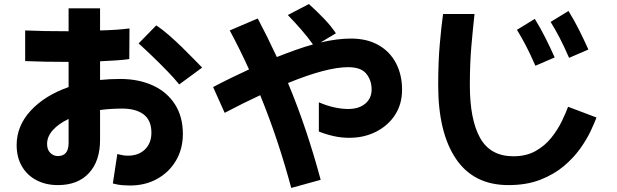

<svg xmlns="http://www.w3.org/2000/svg" viewBox="-20 -850 3040 946"><path d="M104 -549V-700Q147 -698 202.5 -697Q258 -696 318 -696V-809H473V-700Q515 -701 552 -703.5Q589 -706 618 -710L617 -559Q591 -555 553.5 -552.5Q516 -550 473 -548V-456Q521 -461 572 -461Q663 -461 733 -429Q803 -397 842 -336Q881 -275 881 -190Q881 -117 847.5 -59.5Q814 -2 755 31Q696 64 621 64Q603 64 582.5 62.5Q562 61 536 54L558 -91Q573 -87 585.5 -85Q598 -83 610 -83Q663 -83 694.5 -114Q726 -145 726 -196Q726 -257 688 -286Q650 -315 582 -315Q526 -315 473 -308V-160Q473 -57 418.5 2.5Q364 62 265 62Q206 62 160 38Q114 14 88 -30.5Q62 -75 62 -135Q62 -230 131.5 -305Q201 -380 318 -421V-545Q259 -545 203.5 -546Q148 -547 104 -549ZM863 -434Q839 -464 802.5 -501.5Q766 -539 728.5 -575Q691 -611 663 -636L750 -725Q780 -705 812 -677Q844 -649 875 -619Q906 -589 932 -562Q958 -535 976 -517ZM212 -141Q212 -112 228 -96.5Q244 -81 265 -81Q318 -81 318 -146V-264Q268 -240 240 -208.5Q212 -177 212 -141Z M1415 76Q1383 -43 1345 -157Q1307 -271 1262 -381Q1180 -343 1087 -294L1030 -421Q1077 -446 1121.5 -467.5Q1166 -489 1207 -508Q1162 -607 1112 -700L1250 -759Q1299 -666 1344 -569Q1392 -588 1437 -604Q1482 -620 1522 -631Q1499 -664 1466 -702Q1433 -740 1398 -776L1502 -830Q1540 -796 1576 -758.5Q1612 -721 1635 -686L1560 -641Q1642 -660 1709 -660Q1789 -660 1845.5 -627.5Q1902 -595 1931.5 -538Q1961 -481 1961 -408Q1961 -337 1926.5 -284Q1892 -231 1833 -201Q1774 -171 1701 -171Q1661 -171 1623.5 -179.5Q1586 -188 1551 -202V-346Q1590 -329 1627 -321Q1664 -313 1695 -313Q1749 -313 1780 -339.5Q1811 -366 1811 -409Q1811 -454 1785 -486.5Q1759 -519 1695 -519Q1590 -519 1399 -441Q1447 -326 1487 -206.5Q1527 -87 1560 36Z M2784 -565Q2759 -622 2737.5 -663.5Q2716 -705 2693 -742L2781 -796Q2810 -749 2834 -701Q2858 -653 2879 -606ZM2485 62Q2314 62 2226.5 -67.5Q2139 -197 2139 -430Q2139 -545 2147 -634.5Q2155 -724 2163 -781H2318Q2310 -709 2302.5 -623.5Q2295 -538 2295 -430Q2295 -261 2345.5 -170.5Q2396 -80 2510 -80Q2573 -80 2619 -106Q2665 -132 2696.5 -171.5Q2728 -211 2748 -252.5Q2768 -294 2779 -324L2919 -271Q2910 -247 2891 -206Q2872 -165 2839.5 -119Q2807 -73 2758.5 -32Q2710 9 2642.5 35.5Q2575 62 2485 62ZM2618 -526Q2593 -583 2571.5 -624.5Q2550 -666 2527 -703L2615 -757Q2644 -710 2668 -662Q2692 -614 2713 -567Z"/></svg>

Font: Murecho
Style: Bold
Weight: 700
Designer: Neil Summerour
Foundry: Positype
Version: Version 1.010; ttfautohint (v1.8.3)